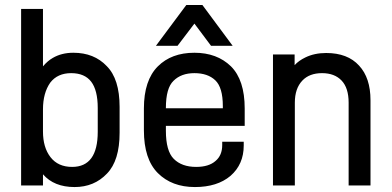

<svg xmlns="http://www.w3.org/2000/svg" viewBox="-20 -736 1575 772"><path d="M409.2 -470.2Q460.9 -418.5 460.9 -306.2V-202.1Q460.9 -90.3 410.2 -38.1Q358.9 16.1 279.8 16.1Q197.3 16.1 152.8 -35.2V9.8H64.9V-700.2H152.8V-469.2Q171.4 -491.2 191.9 -502.9Q227.5 -523.9 274.9 -523.9Q358.4 -523.9 409.2 -470.2ZM373 -206.1V-301.8Q373 -373 346.7 -407.5Q320.3 -441.9 266.1 -441.9Q211.4 -441.9 182.1 -403.8Q152.8 -362.3 152.8 -295.9V-207Q152.8 -143.1 183.1 -104Q213.4 -64.9 270 -64.9Q373 -64.9 373 -206.1Z M793.9 -715.8 915.5 -551.8H828.6L761.7 -641.1L693.8 -551.8H606.9L729 -715.8ZM647 -210Q647 -128.9 678.7 -97.2Q710.9 -64.9 768.6 -64.9Q819.8 -64.9 846.7 -88.9Q873.5 -111.3 873.5 -152.8V-166H960V-150.9Q960 -75.2 906.7 -28.8Q853.5 16.1 763.7 16.1Q670.9 16.1 614.7 -40Q558.6 -96.2 558.6 -211.9V-299.8Q558.6 -413.1 614.7 -469.2Q669.4 -523.9 761.7 -523.9Q852.5 -523.9 908.7 -469.2Q963.9 -414.1 963.9 -299.8V-230H647ZM677.7 -411.1Q647 -381.8 647 -301.8V-300.8H876V-309.1Q876 -384.3 845.7 -413.1Q815.4 -441.9 761.7 -441.9Q708.5 -441.9 677.7 -411.1Z M1164.6 -517.1V-474.1Q1181.2 -492.2 1207.5 -504.9Q1244.1 -522.9 1291.5 -522.9Q1377.9 -522.9 1423.8 -472.2Q1469.7 -422.9 1469.7 -333V9.8H1381.8V-323.2Q1381.8 -382.3 1353.5 -412.1Q1325.2 -441.9 1274.9 -441.9Q1224.1 -441.9 1195.8 -412.1Q1165.5 -380.4 1165.5 -323.2V9.8H1077.6V-517.1Z"/></svg>

Font: D-DIN-PRO Medium
Style: Regular
Weight: 500
Designer: datto
Foundry: CyberFei
Version: Version 1.000;hotconv 1.0.109;makeotfexe 2.5.65596